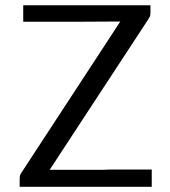

<svg xmlns="http://www.w3.org/2000/svg" viewBox="-20 -714 651 734"><path d="M55.2 0V-24.9Q55.2 -39.1 56.6 -43.9Q58.1 -48.8 67.9 -63L439.9 -631.8L275.9 -630.9H68.8V-693.8H555.2V-669.9Q555.2 -667 555.2 -664.6Q555.2 -662.1 554.7 -659.7Q554.2 -657.2 554.2 -656Q554.2 -654.8 553.7 -652.8Q553.2 -650.9 552.5 -649.9Q551.8 -648.9 550.3 -646.5Q548.8 -644 548.3 -643.1Q547.9 -642.1 545.4 -638.4Q543 -634.8 542 -632.8L169.9 -64.9H377.9L400.9 -65.9H560.1V0Z"/></svg>

Font: CMU Sans Serif
Style: Medium
Weight: 500
Version: Version 0.7.0